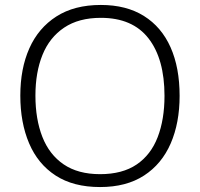

<svg xmlns="http://www.w3.org/2000/svg" viewBox="-20 -745 808 775"><path d="M705 -358Q705 -249 669 -166Q633 -83 561.5 -36.5Q490 10 384 10Q276 10 204.5 -36.5Q133 -83 97.5 -166.5Q62 -250 62 -359Q62 -468 98.5 -550Q135 -632 207.5 -678.5Q280 -725 387 -725Q490 -725 561 -680.5Q632 -636 668.5 -554Q705 -472 705 -358ZM123 -359Q123 -264 151 -192.5Q179 -121 237 -81.5Q295 -42 384 -42Q474 -42 531.5 -81Q589 -120 616.5 -191.5Q644 -263 644 -358Q644 -507 579.5 -590Q515 -673 387 -673Q298 -673 239 -633.5Q180 -594 151.5 -523.5Q123 -453 123 -359Z"/></svg>

Font: Noto Sans Lao UI Light
Style: Regular
Weight: 300
Designer: Monotype Design Team
Foundry: Monotype Imaging Inc.
Version: Version 2.000; ttfautohint (v1.8.4.7-5d5b)